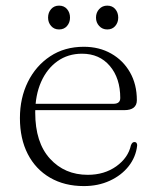

<svg xmlns="http://www.w3.org/2000/svg" viewBox="-20 -634 542 665"><path d="M454 -287Q454 -270 443 -261.2Q432 -252.5 410.5 -252.5H79.5V-274.5H373Q396.5 -274.5 396.5 -294.5Q396.5 -363 360.5 -405.5Q324.5 -448 264 -448Q215.5 -448 179 -422Q142.5 -396 122.2 -350Q102 -304 102 -244Q102 -140.5 153 -84.5Q204 -28.5 284 -28.5Q341.5 -28.5 382.8 -58Q424 -87.5 433.5 -131Q436 -137 438.8 -139.5Q441.5 -142 445.5 -142Q451 -142 453.2 -138.2Q455.5 -134.5 455 -129.5Q450.5 -90 425.5 -58.2Q400.5 -26.5 360.2 -8Q320 10.5 270.5 10.5Q203.5 10.5 153.5 -18.5Q103.5 -47.5 76.2 -100.5Q49 -153.5 49 -225Q49 -294.5 76.5 -350.2Q104 -406 153.8 -439Q203.5 -472 270.5 -472Q323.5 -472 365 -448.5Q406.5 -425 430.2 -383.5Q454 -342 454 -287ZM184.5 -532Q167.5 -532 157 -544Q146.5 -556 146.5 -573Q146.5 -590.5 157 -602.5Q167.5 -614.5 184.5 -614.5Q202 -614.5 212.2 -602.5Q222.5 -590.5 222.5 -573Q222.5 -556 212.2 -544Q202 -532 184.5 -532ZM351.5 -532Q334.5 -532 323.5 -544Q312.5 -556 312.5 -573Q312.5 -590.5 323.5 -602.5Q334.5 -614.5 351.5 -614.5Q369 -614.5 379.2 -602.5Q389.5 -590.5 389.5 -573Q389.5 -556 379.2 -544Q369 -532 351.5 -532Z"/></svg>

Font: Fraunces ExtraLight
Style: Regular
Weight: 250
Version: Version 1.000;[b76b70a41]